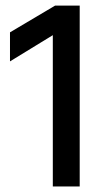

<svg xmlns="http://www.w3.org/2000/svg" viewBox="-20 -674 380 694"><path d="M16.1 -452.1 170.9 -546.9V0H268.1V-653.8H179.2L16.1 -557.1Z"/></svg>

Font: FAU Chimera Medium
Style: Regular
Weight: 500
Version: Version 1.002;hotconv 1.0.117;makeotfexe 2.5.65602